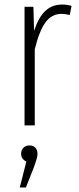

<svg xmlns="http://www.w3.org/2000/svg" viewBox="-20 -552 346 845"><path d="M295 -526 287 -486Q267 -491 251 -491Q207 -491 179.5 -452.5Q152 -414 133 -335V0H88V-522H127L130 -416Q149 -475 179 -503.5Q209 -532 254 -532Q273 -532 295 -526ZM145 125Q145 134 142 145Q139 156 135 167.5Q131 179 128 187L94 273H67L96 159Q73 148 73 125Q73 109 83 98.5Q93 88 110 88Q126 88 135.5 98Q145 108 145 125Z"/></svg>

Font: Fira Sans Extra Condensed ExtraLight
Style: Regular
Weight: 275
Width: 1
Designer: Carrois Corporate & Edenspiekermann AG
Foundry: Carrois Corporate GbR & Edenspiekermann AG
Version: Version 4.203